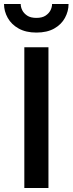

<svg xmlns="http://www.w3.org/2000/svg" viewBox="-43 -935 361 955"><path d="M78 -700V0H198V-700ZM-23 -915Q-23 -879 -4.5 -846Q14 -813 50 -793Q86 -773 138 -773Q191 -773 226.5 -793Q262 -813 280 -846Q298 -879 298 -915H216Q216 -900 208.5 -884.5Q201 -869 184 -857.5Q167 -846 138 -846Q109 -846 92 -857.5Q75 -869 67.5 -884.5Q60 -900 60 -915Z"/></svg>

Font: Jost Medium
Style: Regular
Weight: 500
Version: Version 3.710